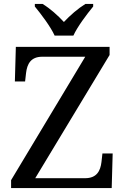

<svg xmlns="http://www.w3.org/2000/svg" viewBox="-20 -951 632 971"><path d="M534.2 -672.9V-713.9H60.1L55.2 -539.1H106.9L111.8 -582C117.2 -627.4 135.7 -664.1 193.8 -664.1H411.1L36.1 -40V0H544.9L549.8 -174.8H498L493.2 -131.8C487.8 -86.4 469.2 -49.8 410.2 -49.8H158.2ZM156.2 -918C188.5 -878.9 236.3 -815.4 256.3 -771H351.1C371.1 -815.4 418.9 -878.9 451.2 -918V-931.2H412.1C374 -907.7 334.5 -873.5 303.2 -839.8C273.4 -872.1 234.4 -907.2 195.3 -931.2H156.2Z"/></svg>

Font: The Erased English
Style: Regular
Weight: 400
Designer: Monotype Design team + ligartures altered by 180 Amsterdam
Foundry: Monotype Imaging Inc.
Version: Version 1.030;Glyphs 3.1.2 (3151)